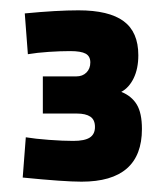

<svg xmlns="http://www.w3.org/2000/svg" viewBox="-20 -820 320 372"><path d="M24 -476 30 -554Q48 -551 75 -549Q102 -547 122 -547Q144 -547 154 -553.5Q164 -560 164 -574Q164 -588 155 -594Q146 -600 129 -600H63V-672H128Q140 -672 147.5 -679.5Q155 -687 155 -699Q155 -711 146 -716Q137 -721 116 -721Q97 -721 74.5 -719.5Q52 -718 34 -715L28 -794Q90 -800 132 -800Q191 -800 219.5 -779Q248 -758 248 -713Q248 -687 239 -668.5Q230 -650 215 -642Q235 -634 245 -617.5Q255 -601 255 -570Q255 -468 138 -468Q104 -468 24 -476Z"/></svg>

Font: Cairo SemiBold
Style: Regular
Weight: 600
Designer: Mohamed Gaber, Accademia di Belle Arti di Urbino and others
Foundry: Kief Type Foundry, Accademia di Belle Arti di Urbino and others
Version: Version 3.011